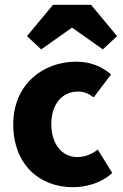

<svg xmlns="http://www.w3.org/2000/svg" viewBox="-20 -765 509 797"><path d="M282 12C335 12 398 -3 446 -47L386 -144C361 -125 333 -113 300 -113C239 -113 193 -166 193 -249C193 -331 236 -385 305 -385C327 -385 346 -378 369 -361L441 -456C404 -488 357 -509 296 -509C158 -509 35 -414 35 -249C35 -84 142 12 282 12ZM151 -560 277 -649H281L407 -560L466 -615L358 -745H200L92 -615Z"/></svg>

Font: Source Sans Pro
Style: Bold
Weight: 700
Designer: Paul D. Hunt
Foundry: Adobe Systems Incorporated
Version: Version 3.006;hotconv 1.0.111;makeotfexe 2.5.65597